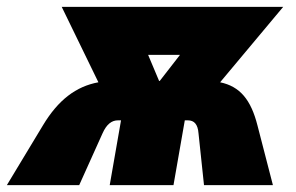

<svg xmlns="http://www.w3.org/2000/svg" viewBox="-66 -540 862 560"><path d="M59 -174 -46 0H165L233 -151C245 -178 260 -189 278 -189H287L254 0H440L473 -189H482C500 -189 511 -178 513 -151L529 0H730L685 -174C666 -249 634 -288 576 -300L760 -520H114L221 -300C156 -288 104 -249 59 -174ZM366 -380H459L400 -304H398Z"/></svg>

Font: Fixel Display 20240404 Black
Style: Italic
Weight: 900
Italic angle: -10°
Designer: AlfaBravo + MacPaw
Foundry: Kyrylo Tkachov, Marchela Mozhyna, Serhii Makarenko, Maria Weinstein, Zakhar Kryvoshyya
Version: Version 1.211;Glyphs 3.2 (3225)